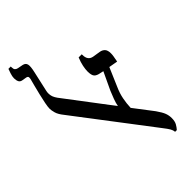

<svg xmlns="http://www.w3.org/2000/svg" viewBox="-265 -954 1044 1044"><g transform="rotate(-45 257.0 -431.5)"><path d="M424 10Q423 -3 415.5 -16Q408 -29 390 -52L63 -481Q41 -508 35.5 -528.5Q30 -549 30 -561Q30 -575 35 -600.5Q40 -626 47 -655Q54 -684 60.5 -709Q67 -734 71 -749Q73 -760 71 -764.5Q69 -769 61 -771L37 -775Q21 -777 15.5 -788Q10 -799 10 -815Q10 -829 16 -847Q22 -865 25 -873H43V-868Q43 -853 48.5 -847Q54 -841 64 -839L95 -833Q113 -829 117 -813.5Q121 -798 112 -759L86 -643Q82 -626 86 -607Q90 -588 112 -561L303 -309Q306 -327 315 -351.5Q324 -376 333 -397L381 -499L363 -503Q339 -507 329 -518Q319 -529 319 -559Q319 -575 323.5 -597.5Q328 -620 339 -647H363V-642Q363 -600 398 -594L442 -587Q459 -584 469 -573Q479 -562 479 -538Q479 -527 477 -516Q475 -505 471 -483L420 -492L374 -385Q359 -352 352.5 -318.5Q346 -285 345 -253L429 -143Q450 -113 457 -94.5Q464 -76 464 -56Q464 -31 455.5 -16Q447 -1 437 10Z"/></g></svg>

Font: Noto Serif Hebrew SemiCondensed
Style: Regular
Weight: 400
Width: 4
Designer: Monotype Design Team
Foundry: Monotype Imaging Inc.
Version: Version 2.004; ttfautohint (v1.8.4.7-5d5b)